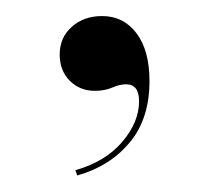

<svg xmlns="http://www.w3.org/2000/svg" viewBox="-20 -111 260 238"><path d="M75.8 106.5 73.4 100Q110.5 89.5 131.5 64.9Q152.4 40.3 152.4 14.5Q152.4 -6.5 136.3 -6.5Q128.2 -6.5 119 -2.4Q109.7 1.6 97.6 1.6Q79 1.6 66.5 -10.9Q54 -23.4 54 -43.5Q54 -64.5 69 -77.8Q83.9 -91.1 106.5 -91.1Q133.1 -91.1 149.2 -69.8Q165.3 -48.4 165.3 -10.5Q165.3 36.3 140.7 65.7Q116.1 95.2 75.8 106.5Z"/></svg>

Font: Playfair 144pt SemiCondensed Light
Style: Regular
Weight: 300
Width: 4
Designer: Claus Eggers Sørensen
Foundry: Claus Eggers Sørensen
Version: Version 2.203